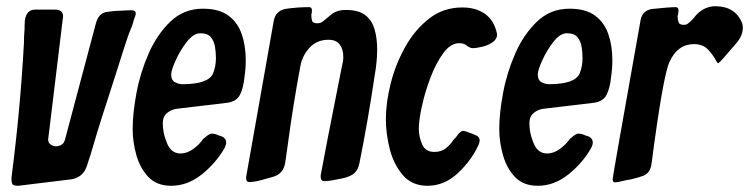

<svg xmlns="http://www.w3.org/2000/svg" viewBox="-20 -590 2411 618"><path d="M39 8Q22 8 19.5 2Q17 -4 17 -11V-19Q45 -234 57 -450Q57 -472 59 -495Q59 -510 60 -524Q65 -559 93 -559H158Q183 -559 183 -537Q183 -532 182 -529L135 -141Q135 -133 139.5 -128Q144 -123 150 -121Q156 -119 160 -119Q169 -119 177.5 -124Q186 -129 189 -140L289 -516Q297 -544 317 -550L320 -551Q348 -555 354.5 -555Q361 -555 368 -555.5Q375 -556 386 -556.5Q397 -557 403 -557Q417 -557 417 -546Q417 -542 413.5 -533.5Q410 -525 408.5 -517.5Q407 -510 395 -482Q390 -470 350 -343Q297 -180 285 -137.5Q273 -95 259 -54Q247 -20 211 -13Z M531 8Q485 8 458 -20Q431 -48 419 -90.5Q407 -133 407 -175Q407 -226 419.5 -292Q432 -358 459 -419Q486 -480 529 -521Q572 -562 633 -562Q685 -562 715 -540Q745 -518 758 -480.5Q771 -443 771 -396Q771 -368 767 -343Q764 -309 753 -286Q742 -263 710 -259L550 -240Q532 -238 518 -226.5Q504 -215 504 -194Q504 -163 515 -136Q528 -96 561 -96Q582 -96 602 -110.5Q622 -125 635 -144H636L644 -151Q655 -160 662 -160Q667 -160 674 -158Q681 -156 684 -154Q708 -149 708 -131Q708 -124 703 -114Q676 -66 630 -29Q584 8 531 8ZM567 -319Q651 -319 666 -354Q675 -377 675 -403Q675 -421 672 -439.5Q669 -458 658.5 -470.5Q648 -483 625 -483Q603 -483 581.5 -455.5Q560 -428 545.5 -396Q531 -364 531 -350Q531 -332 543 -325.5Q555 -319 567 -319Z M783 -4Q776 -4 774 -8.5Q772 -13 772 -19L861 -522Q867 -557 903 -562Q939 -567 975 -567Q984 -567 984 -557Q984 -551 983.5 -548.5Q983 -546 982.5 -545Q982 -544 982 -543Q982 -531 984.5 -523Q987 -515 1002 -515Q1014 -515 1023 -524L1040 -538Q1060 -558 1093 -558Q1134 -558 1155.5 -541.5Q1177 -525 1185.5 -496Q1194 -467 1194 -431Q1194 -392 1186 -347Q1165 -205 1137 -65Q1132 -40 1116 -29Q1100 -18 1067 -13Q1041 -7 1024 -7Q1016 -7 1014 -12Q1012 -17 1012 -24L1013 -30Q1023 -87 1081 -379Q1085 -393 1085 -408Q1085 -430 1074 -446Q1063 -462 1037 -462Q1000 -462 976.5 -436.5Q953 -411 947 -378Q923 -250 906 -122L898 -66Q892 -29 856 -20L841 -16Q803 -4 783 -4Z M1356 8Q1306 8 1276.5 -26.5Q1247 -61 1234.5 -110.5Q1222 -160 1222 -206Q1222 -259 1237.5 -321Q1253 -383 1284 -438.5Q1315 -494 1361 -530Q1407 -566 1468 -566Q1512 -566 1541.5 -545Q1571 -524 1580 -480Q1580 -464 1565.5 -454Q1551 -444 1532 -439.5Q1513 -435 1501 -435Q1496 -435 1493 -437Q1490 -439 1485 -441Q1476 -451 1458 -451Q1430 -451 1406.5 -418.5Q1383 -386 1365.5 -340Q1348 -294 1338 -248Q1328 -202 1328 -175Q1328 -151 1338.5 -126Q1349 -101 1378 -101Q1401 -101 1415.5 -113Q1430 -125 1439 -139Q1450 -150 1457 -161Q1466 -169 1470 -169Q1473 -169 1482 -166Q1506 -158 1515 -153Q1524 -148 1524 -137Q1524 -133 1520 -123Q1497 -73 1453.5 -32.5Q1410 8 1356 8Z M1711 8Q1665 8 1638 -20Q1611 -48 1599 -90.5Q1587 -133 1587 -175Q1587 -226 1599.5 -292Q1612 -358 1639 -419Q1666 -480 1709 -521Q1752 -562 1813 -562Q1865 -562 1895 -540Q1925 -518 1938 -480.5Q1951 -443 1951 -396Q1951 -368 1947 -343Q1944 -309 1933 -286Q1922 -263 1890 -259L1730 -240Q1712 -238 1698 -226.5Q1684 -215 1684 -194Q1684 -163 1695 -136Q1708 -96 1741 -96Q1762 -96 1782 -110.5Q1802 -125 1815 -144H1816L1824 -151Q1835 -160 1842 -160Q1847 -160 1854 -158Q1861 -156 1864 -154Q1888 -149 1888 -131Q1888 -124 1883 -114Q1856 -66 1810 -29Q1764 8 1711 8ZM1747 -319Q1831 -319 1846 -354Q1855 -377 1855 -403Q1855 -421 1852 -439.5Q1849 -458 1838.5 -470.5Q1828 -483 1805 -483Q1783 -483 1761.5 -455.5Q1740 -428 1725.5 -396Q1711 -364 1711 -350Q1711 -332 1723 -325.5Q1735 -319 1747 -319Z M1959 -3Q1952 -3 1952 -14Q1952 -21 2042 -526Q2048 -556 2078 -561Q2135 -567 2155 -567Q2164 -567 2164 -556Q2164 -546 2161 -538Q2161 -527 2164 -518.5Q2167 -510 2181 -510Q2189 -510 2194 -514Q2199 -518 2203.5 -522Q2208 -526 2214 -533Q2227 -551 2245 -560.5Q2263 -570 2282 -570Q2347 -570 2369 -515Q2371 -507 2371 -501Q2371 -476 2351 -452Q2300 -392 2294 -388Q2293 -387 2292.5 -386.5Q2292 -386 2292 -386Q2292 -386 2290.5 -387Q2289 -388 2288.5 -389Q2288 -390 2287 -391Q2275 -414 2258.5 -431Q2242 -448 2214 -448Q2161 -448 2135 -391Q2114 -346 2077 -62Q2073 -33 2050 -24Q2037 -19 2008 -12Q2002 -12 1987 -8Q1967 -3 1959 -3Z"/></svg>

Font: Bangerz
Style: Regular
Weight: 400
Designer: vernon adams
Foundry: Vernon Adams
Version: Version 2.10;February 7, 2025;FontCreator 13.0.0.2683 64-bit